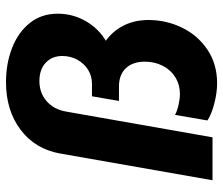

<svg xmlns="http://www.w3.org/2000/svg" viewBox="-74 -686 776 669"><g transform="rotate(-90 314.5 -352.0)"><path d="M228.8 -17.8 248.2 -130.6Q261.8 -123.2 283.1 -118.4Q304.4 -113.6 320.2 -113.6Q353.2 -113.6 379 -129.5Q404.8 -145.4 419.2 -173.4Q433.6 -201.4 433.6 -235.6Q433.6 -278.2 410.7 -302.1Q387.8 -326 347.2 -326H296.8L313 -420H356.6Q383.4 -420 405.4 -433.7Q427.4 -447.4 440.4 -471Q453.4 -494.6 453.4 -523.6Q453.4 -559.2 429.9 -581.2Q406.4 -603.2 365.8 -603.2Q325.2 -603.2 296.3 -578.3Q267.4 -553.4 259.8 -510.6L170 0H20.4L113.6 -531Q129 -617.8 196.3 -668.7Q263.6 -719.6 362.8 -719.6Q426.4 -719.6 480.9 -698.6Q535.4 -677.6 568.1 -637Q600.8 -596.4 600.8 -539.4Q600.8 -482.4 570.4 -434.2Q540 -386 485.8 -360.6L488.8 -383.2Q532.2 -358.4 555.5 -317.3Q578.8 -276.2 578.8 -223Q578.8 -161 552 -106Q525.2 -51 475.1 -17.5Q425 16 358.2 16Q325.6 16 287.7 6.2Q249.8 -3.6 228.8 -17.8Z"/></g></svg>

Font: Fixel Italic Variable Display Thin
Style: Italic
Weight: 100
Italic angle: -10°
Designer: AlfaBravo + MacPaw
Foundry: Kyrylo Tkachov, Marchela Mozhyna, Serhii Makarenko, Maria Weinstein, Zakhar Kryvoshyya
Version: Version 1.210;Glyphs 3.2 (3217)